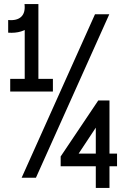

<svg xmlns="http://www.w3.org/2000/svg" viewBox="-20 -870 640 940"><path d="M20 -710V-772Q63 -768 84 -788Q105 -808 100 -850H167Q173 -783 131.5 -744Q90 -705 20 -710ZM30 -422V-484H239V-422ZM101 -435V-850H168V-435ZM86 0 445 -800H515L156 0ZM449 50V-56H277V-104L461 -378H516V-118H553V-56H516V50ZM365 -118H449V-245Z"/></svg>

Font: Victor Mono Thin
Style: Regular
Weight: 400
Monospace: yes
Version: Version 1.561;gftools[0.9.30]